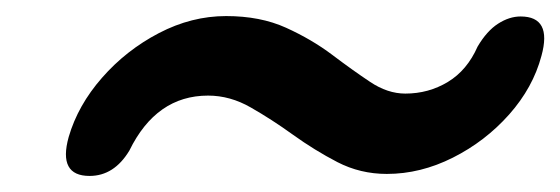

<svg xmlns="http://www.w3.org/2000/svg" viewBox="-20 -463 697 239"><path d="M461.5 -246.5Q428.5 -246.5 400 -261.2Q371.5 -276 344.8 -295.2Q318 -314.5 292.2 -329.2Q266.5 -344 239 -344Q174.5 -344 141 -275.5Q122 -244 91.5 -244Q52 -244 65.5 -292.5Q77 -332 107 -366.2Q137 -400.5 177.8 -421.8Q218.5 -443 261.5 -443Q304 -443 336 -428.5Q368 -414 393.5 -394.8Q419 -375.5 440.8 -361Q462.5 -346.5 484.5 -346.5Q513.5 -346.5 537.5 -361Q561.5 -375.5 574.5 -405Q586 -424.5 600 -433.5Q614 -442.5 628 -442.5Q667.5 -442.5 654 -393.5Q643.5 -354 613.8 -320.5Q584 -287 543.8 -266.8Q503.5 -246.5 461.5 -246.5Z"/></svg>

Font: Fraunces 9pt Soft
Style: Bold Italic
Weight: 700
Italic angle: -16°
Version: Version 1.000;[b76b70a41]